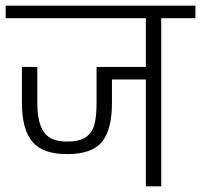

<svg xmlns="http://www.w3.org/2000/svg" viewBox="-30 -654 706 674"><path d="M656 -634V-590H536V0H482V-375H363V-292Q363 -199 328 -156Q293 -113 205 -113Q120 -113 83.5 -156.5Q47 -200 47 -292V-419H101V-292Q101 -224 124 -190.5Q147 -157 205 -157Q248 -157 270.5 -172Q293 -187 301 -215.5Q309 -244 309 -292V-419H482V-590H-10V-634Z"/></svg>

Font: Biryani UltraLight
Style: Regular
Weight: 250
Designer: Dan Reynolds and Mathieu Réguer
Foundry: Dan Reynolds and Mathieu Réguer
Version: Version 1.003; ttfautohint (v1.1) -l 5 -r 5 -G 72 -x 0 -D la